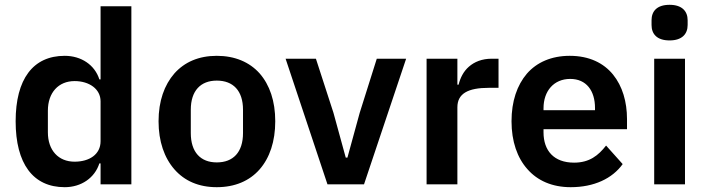

<svg xmlns="http://www.w3.org/2000/svg" viewBox="-20 -766 2941 798"><path d="M398 -87H393C374 -27 318 12 249 12C117 12 45 -86 45 -262C45 -437 117 -534 249 -534C318 -534 374 -496 393 -436H398V-740H526V0H398ZM290 -94C351 -94 398 -124 398 -179V-345C398 -396 351 -429 290 -429C223 -429 179 -381 179 -306V-216C179 -141 223 -94 290 -94Z M881 12C806 12 747 -14 705 -62C663 -110 639 -178 639 -262C639 -346 663 -413 705 -461C747 -508 806 -534 881 -534C956 -534 1017 -508 1059 -461C1101 -413 1124 -346 1124 -262C1124 -178 1101 -110 1059 -62C1017 -14 956 12 881 12ZM881 -91C949 -91 990 -133 990 -213V-310C990 -389 949 -431 881 -431C814 -431 773 -389 773 -310V-213C773 -133 814 -91 881 -91Z M1341 0 1167 -522H1293L1366 -297L1417 -111H1424L1475 -297L1546 -522H1668L1493 0Z M1753 0V-522H1881V-414H1886C1893 -442 1906 -469 1929 -489C1952 -509 1983 -522 2024 -522H2052V-401H2012C1925 -401 1881 -377 1881 -320V0Z M2352 12C2275 12 2214 -15 2172 -63C2130 -110 2106 -178 2106 -262C2106 -345 2129 -412 2170 -460C2211 -507 2272 -534 2348 -534C2429 -534 2489 -504 2528 -456C2567 -408 2586 -343 2586 -271V-229H2239V-216C2239 -140 2282 -90 2366 -90C2430 -90 2467 -120 2499 -161L2568 -84C2525 -24 2449 12 2352 12ZM2350 -438C2282 -438 2239 -388 2239 -316V-308H2453V-317C2453 -389 2417 -438 2350 -438Z M2763 -598C2710 -598 2688 -625 2688 -662V-682C2688 -719 2710 -746 2763 -746C2815 -746 2838 -719 2838 -682V-662C2838 -625 2815 -598 2763 -598ZM2699 -522H2827V0H2699Z"/></svg>

Font: Plexus Sans SemiBold
Style: Regular
Weight: 600
Version: Version 2.001;PS 002.001;hotconv 1.0.70;makeotf.lib2.5.58329